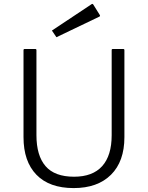

<svg xmlns="http://www.w3.org/2000/svg" viewBox="-20 -1025 755 980"><path d="M356 -65Q232 -65 166 -133Q100 -201 100 -325V-769Q100 -775 106 -775H160Q166 -775 166 -769V-335Q166 -231 212.5 -177Q259 -123 358 -123Q453 -123 501.5 -177Q550 -231 550 -335V-769Q550 -775 556 -775H609Q615 -775 615 -769V-325Q615 -201 546.5 -133Q478 -65 356 -65ZM489 -949Q493 -943 487 -940L268 -835L245 -869L448 -1004Q452 -1007 456 -1002Z"/></svg>

Font: Gowun Dodum
Style: Regular
Weight: 400
Designer: Yanghee Ryu
Foundry: Yanghee Ryu
Version: Version 2.000